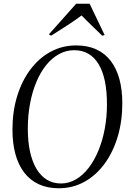

<svg xmlns="http://www.w3.org/2000/svg" viewBox="-20 -994 686 1025"><path d="M293.5 11Q233 11 186.8 -10.5Q140.5 -32 109.2 -72.8Q78 -113.5 62.2 -171.5Q46.5 -229.5 46.5 -302.5Q46.5 -399.5 71.8 -481.2Q97 -563 142.8 -623.8Q188.5 -684.5 250.8 -718Q313 -751.5 387 -751.5Q448.5 -751.5 494.8 -730Q541 -708.5 571.8 -668Q602.5 -627.5 617.8 -570.5Q633 -513.5 633 -442.5Q633 -346.5 608.2 -264Q583.5 -181.5 538.2 -119.8Q493 -58 430.8 -23.5Q368.5 11 293.5 11ZM305.5 -14.5Q348 -14.5 385.5 -36.5Q423 -58.5 453.2 -97.8Q483.5 -137 505.5 -190.2Q527.5 -243.5 539.2 -306.2Q551 -369 551 -437Q551 -507.5 539.8 -561.2Q528.5 -615 506.2 -651.8Q484 -688.5 451.5 -707.2Q419 -726 376 -726Q333.5 -726 295.8 -705.5Q258 -685 227.2 -647.2Q196.5 -609.5 174.5 -557.2Q152.5 -505 140.5 -441.5Q128.5 -378 128.5 -306.5Q128.5 -237.5 140.5 -183.5Q152.5 -129.5 175.2 -91.8Q198 -54 230.8 -34.2Q263.5 -14.5 305.5 -14.5ZM241 -810.5 386.5 -974H458.5L538.5 -807L525.5 -803.5Q499 -830 471.2 -856.2Q443.5 -882.5 415.5 -911.5Q381.5 -886 342 -860.5Q302.5 -835 253 -803.5Z"/></svg>

Font: Merriweather 144pt Light
Style: Italic
Weight: 300
Italic angle: -7.8°
Version: Version 2.101